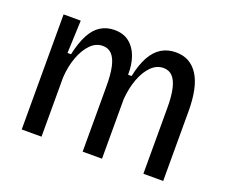

<svg xmlns="http://www.w3.org/2000/svg" viewBox="-94 -678 966 820"><g transform="rotate(20 389.5 -267.5)"><path d="M71 0V-343V-523H149L143 -374H159Q171 -429 190 -465Q209 -501 236.5 -518Q264 -535 299 -535Q340 -535 366.5 -514Q393 -493 406 -457Q419 -421 418 -375H434Q445 -429 464.5 -464.5Q484 -500 512.5 -517.5Q541 -535 578 -535Q612 -535 637 -521Q662 -507 679.5 -479.5Q697 -452 705.5 -411Q714 -370 714 -316V0H624V-301Q624 -353 616 -387Q608 -421 592 -437.5Q576 -454 551 -454Q520 -454 495.5 -429.5Q471 -405 455.5 -363.5Q440 -322 436 -271V0H348V-296Q348 -350 340.5 -384.5Q333 -419 317 -436.5Q301 -454 275 -454Q244 -454 219.5 -429Q195 -404 179.5 -362Q164 -320 161 -269V0Z"/></g></svg>

Font: Bricolage Grotesque SemiCondensed
Style: Regular
Weight: 400
Width: 4
Designer: Mathieu Triay
Foundry: Atelier Triay
Version: Version 1.001;gftools[0.9.33.dev8+g029e19f]